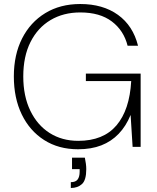

<svg xmlns="http://www.w3.org/2000/svg" viewBox="-20 -732 783 957"><path d="M369 12Q272 12 200 -34Q128 -80 88.5 -161.5Q49 -243 49 -351Q49 -459 90 -540Q131 -621 205.5 -666.5Q280 -712 380 -712Q493 -712 568 -658Q643 -604 668 -504H616Q597 -580 537.5 -625Q478 -670 380 -670Q296 -670 232 -632Q168 -594 132 -522.5Q96 -451 96 -351Q96 -253 131 -180.5Q166 -108 227.5 -69Q289 -30 370 -30Q495 -30 560.5 -107Q626 -184 634 -328H408V-365H681V0H641L631 -159Q608 -103 571.5 -65Q535 -27 485 -7.5Q435 12 369 12ZM333 205V176Q357 176 367 162.5Q377 149 377 124V111H339V54H403Q406 69 408 83.5Q410 98 410 111Q410 166 388.5 185.5Q367 205 333 205Z"/></svg>

Font: DM Sans 11pt ExtraLight
Style: Regular
Weight: 250
Version: Version 4.004;gftools[0.9.30]